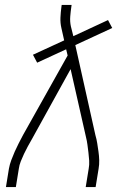

<svg xmlns="http://www.w3.org/2000/svg" viewBox="-20 -755 540 775"><path d="M4 0 16 -74Q19 -91 25.5 -108.5Q32 -126 39.5 -143Q47 -160 55.5 -176.5Q64 -193 73 -210L253 -531L247 -556L130 -502L113 -534L239 -592L228 -641Q223 -662 224 -684Q225 -706 228 -728L229 -735H269L268 -728Q265 -708 263.5 -688Q262 -668 266 -649L276 -609L416 -674L433 -642L284 -573L365 -210Q370 -193 372.5 -176.5Q375 -160 377.5 -143Q380 -126 380.5 -108.5Q381 -91 378 -74L366 0H326L338 -74Q341 -90 340 -106.5Q339 -123 337 -139Q335 -155 333 -170.5Q331 -186 327 -202L265 -476L108 -192Q100 -178 92 -163.5Q84 -149 77 -134Q70 -119 64 -104Q58 -89 56 -74L44 0Z"/></svg>

Font: Iosevka Term Curly XLt Obl
Style: Regular
Weight: 200
Italic angle: -9°
Designer: Belleve Invis
Foundry: Belleve Invis
Version: Version 32.3.0